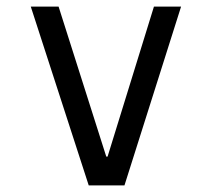

<svg xmlns="http://www.w3.org/2000/svg" viewBox="-20 -560 640 580"><path d="M248 0 73 -540H157L301 -87H305L445 -540H527L356 0Z"/></svg>

Font: CommitMono
Style: 450Regular
Weight: 450
Designer: Eigil Nikolajsen
Foundry: Eigil Nikolajsen
Version: Version 1.002